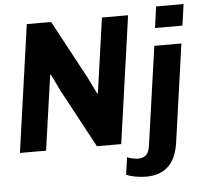

<svg xmlns="http://www.w3.org/2000/svg" viewBox="-59 -782 1090 1031"><g transform="rotate(-5 485.5 -267.0)"><path d="M422 -368 465 -280 468 -283 525 -686H666L569 0H438L268 -316L225 -405L221 -402L164 0H23L120 -686H251ZM952 -605H804L820 -720H968ZM863 20Q839 186 687 186Q661 186 630 180.5Q599 175 581 166L594 73Q604 78 622.5 82Q641 86 653 86Q678 86 695 72Q712 58 717 18L792 -510H938Z"/></g></svg>

Font: Chivo
Style: Bold Italic
Weight: 700
Italic angle: -8.05°
Designer: Hector Gatti
Foundry: Omnibus-Type
Version: Version 1.007